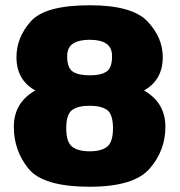

<svg xmlns="http://www.w3.org/2000/svg" viewBox="-20 -701 684 729"><path d="M321 8Q488.5 8 548.2 -60.8Q608 -129.5 608 -219.5Q608 -309 530.2 -355.5Q452.5 -402 321 -402Q189.5 -402 111 -355.8Q32.5 -309.5 32.5 -219.5Q32.5 -129.5 88 -60.8Q143.5 8 321 8ZM320.5 -126.5Q276.5 -126.5 254 -144Q231.5 -161.5 231.5 -213.5Q231.5 -267.5 254.2 -283.5Q277 -299.5 320.5 -299.5Q364 -299.5 386.5 -283.5Q409 -267.5 409 -213.5Q409 -161.5 386.8 -144Q364.5 -126.5 320.5 -126.5ZM321 -317Q454 -317 526 -357Q598 -397 598 -484Q598 -558.5 540 -619.8Q482 -681 321 -681Q151 -681 96.8 -619.8Q42.5 -558.5 42.5 -484Q42.5 -396.5 115.2 -356.8Q188 -317 321 -317ZM320.5 -415Q277.5 -415 256.2 -429.2Q235 -443.5 235 -487.5Q235 -520.5 257 -535.2Q279 -550 320.5 -550Q362 -550 383.8 -535.2Q405.5 -520.5 405.5 -487.5Q405.5 -443.5 384.5 -429.2Q363.5 -415 320.5 -415Z"/></svg>

Font: Anybody UltraCondensed Thin ExtraBold
Style: Regular
Weight: 800
Version: Version 1.111